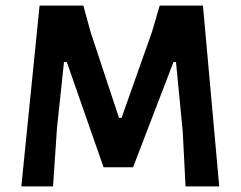

<svg xmlns="http://www.w3.org/2000/svg" viewBox="-20 -664 860 684"><path d="M703 -644 761 0H641L631 -195L607 -443H598L454 -68H349L218 -443H208L183 -208L169 0H56L121 -644H277L303 -549L404 -244H413L521 -549L549 -644Z"/></svg>

Font: Alegreya Sans
Style: Bold
Weight: 700
Designer: Juan Pablo del Peral
Foundry: Huerta Tipografica
Version: Version 2.007